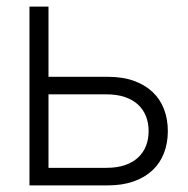

<svg xmlns="http://www.w3.org/2000/svg" viewBox="-20 -560 567 580"><path d="M306 0H69V-540H126.5V-328H306Q350 -328 383.8 -316Q417.5 -304 440.5 -282.5Q463.5 -261 475.2 -230.8Q487 -200.5 487 -164Q487 -127.5 475.2 -97.2Q463.5 -67 440.5 -45.5Q417.5 -24 383.8 -12Q350 0 306 0ZM301 -53Q333.5 -53 357.5 -61.2Q381.5 -69.5 397.2 -84.2Q413 -99 421 -119.2Q429 -139.5 429 -164Q429 -188.5 421 -208.8Q413 -229 397.2 -243.8Q381.5 -258.5 357.5 -266.8Q333.5 -275 301 -275H126.5V-53Z"/></svg>

Font: Vela Sans Light
Style: Regular
Weight: 300
Designer: Principal design: Mikhail Sharanda - project Manrope.
Design modification: Ravid Balaliev
Foundry: Mikhail Sharanda
Version: Version 1.001